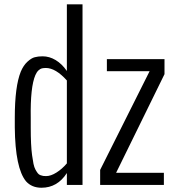

<svg xmlns="http://www.w3.org/2000/svg" viewBox="-20 -860 802 893"><path d="M742.2 0H445.8V-69.8L675.8 -528.8H477.1V-585H745.1V-515.1L520 -56.2H742.2ZM291 -100.1V-485.8Q238.8 -543.9 192.9 -543.9Q181.6 -543.5 174.8 -542Q168 -540.5 159.4 -533Q150.9 -525.4 144.5 -510.7Q120.6 -455.1 123 -312V-266.1Q123 -225.6 124.5 -193.4Q126 -161.1 129.2 -138.2Q132.3 -115.2 135.7 -98.4Q139.2 -81.5 145 -71Q150.9 -60.5 155.8 -54.2Q160.6 -47.9 168.2 -45.2Q175.8 -42.5 180.9 -41.7Q186 -41 194.8 -41Q216.3 -41 242.4 -57.4Q268.6 -73.7 291 -100.1ZM363.8 0H291V-55.2Q247.1 13.2 172.9 13.2Q127.9 13.2 101.1 -16.6Q50.8 -77.6 48.8 -267.1V-313Q48.8 -458 76.7 -526.9Q88.9 -555.7 107.4 -572.8Q126.5 -590.3 141.6 -593.8Q157.2 -598.1 178.2 -598.1Q209.5 -598.1 238.8 -580.6Q268.1 -563 291 -529.8V-839.8H363.8Z"/></svg>

Font: VL Oswald
Style: Light
Weight: 300
Designer: vernon adams
Foundry: vernon adams
Version: Version ; ttfautohint (v0.92.18-e454-dirty) -l 8 -r 50 -G 20